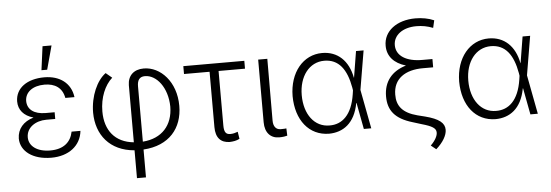

<svg xmlns="http://www.w3.org/2000/svg" viewBox="-57 -952 3845 1339"><g transform="rotate(-5 1865.5 -283.0)"><path d="M254 -604H294L339 -770H276ZM55 -143C56 -53 141 10 270 10C391 10 477 -55 488 -159H426C412 -88 362 -41 267 -41C174 -41 118 -85 118 -146C118 -215 183 -257 257 -257H320V-304H257C176 -304 129 -340 129 -400C130 -460 182 -502 266 -502C339 -502 390 -469 403 -397H467C454 -497 376 -553 269 -553C148 -553 67 -495 66 -402C66 -343 102 -299 170 -280C98 -259 56 -210 55 -143Z M852 -447V-47C721 -60 652 -148 652 -280C652 -378 688 -462 741 -509L698 -545C636 -500 587 -394 587 -277C588 -122 680 -5 852 9V204H915V9C1096 -2 1190 -117 1190 -273C1190 -441 1083 -554 965 -554C895 -554 853 -513 852 -447ZM915 -46V-434C915 -476 931 -500 969 -500C1050 -500 1125 -407 1127 -273C1126 -143 1050 -56 915 -46Z M1669 -546H1242V-491H1421V-103C1421 -28 1457 8 1518 9C1542 8 1565 5 1588 -7L1580 -57C1564 -51 1547 -46 1528 -46C1498 -46 1484 -61 1484 -109V-491H1669Z M1766 -546V-107C1766 -34 1805 7 1865 7C1891 7 1913 3 1922 0L1920 -51C1915 -50 1902 -49 1880 -49C1849 -49 1829 -71 1829 -113L1830 -546Z M2214 12C2311 11 2395 -43 2421 -185H2423L2458 0H2510L2458 -273L2504 -546H2451L2421 -362H2420C2397 -483 2322 -553 2214 -553C2081 -553 1984 -437 1983 -271C1984 -103 2074 11 2214 12ZM2047 -272C2047 -404 2119 -498 2224 -498C2325 -498 2380 -424 2403 -294L2406 -275L2402 -248C2380 -104 2310 -44 2223 -45C2117 -44 2047 -138 2047 -272Z M3001 -660 3013 -712C2975 -729 2928 -737 2883 -737C2751 -737 2659 -666 2660 -564C2660 -491 2707 -439 2789 -415C2688 -385 2632 -315 2632 -212C2632 -115 2679 -53 2802 -17L2863 2C2934 22 2962 39 2962 68C2963 90 2947 123 2913 156L2949 185C2998 142 3026 94 3026 55C3026 8 2988 -24 2891 -49L2839 -62C2735 -89 2696 -141 2697 -219C2697 -329 2780 -387 2908 -386H2977V-444H2909C2795 -443 2724 -488 2724 -563C2724 -633 2789 -682 2885 -682C2926 -682 2963 -675 3001 -660Z M3380 12C3477 11 3561 -43 3587 -185H3589L3624 0H3676L3624 -273L3670 -546H3617L3587 -362H3586C3563 -483 3488 -553 3380 -553C3247 -553 3150 -437 3149 -271C3150 -103 3240 11 3380 12ZM3213 -272C3213 -404 3285 -498 3390 -498C3491 -498 3546 -424 3569 -294L3572 -275L3568 -248C3546 -104 3476 -44 3389 -45C3283 -44 3213 -138 3213 -272Z"/></g></svg>

Font: Wafeq Light
Style: Regular
Weight: 300
Designer: Rasmus Andersson & Azza Alameddine
Foundry: Google & TypeTogether
Version: Version 3.000;January 28, 2025;FontCreator 15.0.0.3014 64-bi